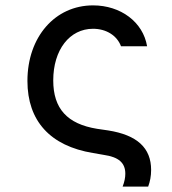

<svg xmlns="http://www.w3.org/2000/svg" viewBox="-20 -570 640 714"><path d="M82 -269C82 -120 167 -27 326 -1L366 6C422 14 446 36 446 76C446 90 443 106 436 124H531C538 105 542 85 542 62C542 -20 490 -68 382 -85L341 -91C230 -109 178 -166 178 -271C178 -385 239 -463 326 -463C375 -463 415 -438 430 -398H527C512 -488 429 -550 326 -550C185 -550 82 -433 82 -269Z"/></svg>

Font: CommitMono
Style: 500Regular
Weight: 500
Monospace: yes
Designer: Eigil Nikolajsen
Foundry: Eigil Nikolajsen
Version: Version 1.143